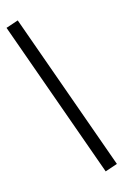

<svg xmlns="http://www.w3.org/2000/svg" viewBox="-167 -799 585 910"><g transform="rotate(-20 125.5 -344.5)"><path d="M199 63 -10 -737 52 -752 261 48Z"/></g></svg>

Font: Nunito Sans 10pt Condensed
Style: Regular
Weight: 400
Width: 3
Designer: Vernon Adams
Foundry: Vernon Adams
Version: Version 3.101;gftools[0.9.27]